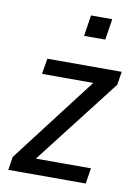

<svg xmlns="http://www.w3.org/2000/svg" viewBox="-81 -757 580 811"><g transform="rotate(10 209.0 -351.5)"><path d="M12 0 21 -57 321 -449 316 -424H82L93 -491H412L403 -434L100 -43L106 -67H355L344 0ZM229 -613 243 -703H334L320 -613Z"/></g></svg>

Font: Nunito Sans 10pt Condensed Medium
Style: Italic
Weight: 500
Width: 3
Italic angle: -9°
Designer: Vernon Adams
Foundry: Vernon Adams
Version: Version 3.101;gftools[0.9.27]